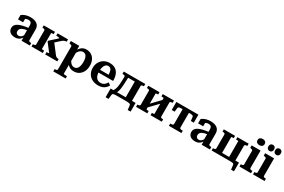

<svg xmlns="http://www.w3.org/2000/svg" viewBox="149 -2270 5951 4018"><g transform="rotate(30 3125.0 -261.0)"><path d="M373 -308 372 -251Q333 -247 302 -239.5Q271 -232 248.5 -221.5Q226 -211 211.5 -198Q197 -185 190 -168Q183 -151 183 -131Q183 -108 191.5 -92Q200 -76 216 -67.5Q232 -59 253 -59Q280 -59 302 -73Q324 -87 341 -112.5Q358 -138 371 -173L372 -103Q357 -68 333.5 -42.5Q310 -17 277 -3.5Q244 10 202 10Q153 10 116.5 -5.5Q80 -21 59 -51.5Q38 -82 38 -125Q38 -167 59.5 -197Q81 -227 123 -248.5Q165 -270 227.5 -284.5Q290 -299 373 -308ZM360 0V-101H349V-363Q349 -396 339.5 -415.5Q330 -435 312 -443.5Q294 -452 267 -452Q227 -452 200.5 -435Q174 -418 159 -394Q153 -404 153 -413.5Q153 -423 158.5 -431.5Q164 -440 173.5 -446Q183 -452 195 -455V-350H72V-456Q87 -468 115 -483Q143 -498 185 -509.5Q227 -521 282 -521Q327 -521 366 -511.5Q405 -502 434.5 -481.5Q464 -461 480.5 -428.5Q497 -396 497 -350V-90Q497 -79 504.5 -72Q512 -65 525.5 -62Q539 -59 557 -58L560 -57V0Z M665 -88V-423Q665 -442 647.5 -448.5Q630 -455 602 -455H601V-511H873V-455H870Q860 -455 847 -454Q834 -453 825 -451.5Q816 -450 816 -446V-65Q816 -62 825 -60Q834 -58 847 -57Q860 -56 870 -56H873V0H601V-56H602Q630 -56 647.5 -62.5Q665 -69 665 -88ZM1224 0H932V-56H935Q945 -56 958 -57Q971 -58 980 -60Q989 -62 989 -65L840 -259V-276L1017 -437Q1017 -445 1004 -448.5Q991 -452 973.5 -453.5Q956 -455 942 -455H936V-511H1188V-455H1187Q1167 -455 1148.5 -450Q1130 -445 1113.5 -435Q1097 -425 1082 -411L927 -270L952 -336L1140 -91Q1151 -77 1164 -69.5Q1177 -62 1191.5 -59Q1206 -56 1222 -56H1224Z M1554 223H1256V167H1258Q1276 167 1290 164.5Q1304 162 1312 155Q1320 148 1320 135V-414Q1320 -426 1314 -432.5Q1308 -439 1296 -443Q1284 -447 1265 -451L1256 -453V-511H1460V-380L1471 -375V158Q1471 161 1482.5 163Q1494 165 1509 166Q1524 167 1537 167H1554ZM1624 10Q1584 10 1553.5 0Q1523 -10 1497.5 -30.5Q1472 -51 1449 -84L1451 -192Q1469 -153 1489 -125.5Q1509 -98 1533.5 -83Q1558 -68 1590 -68Q1618 -68 1640 -81.5Q1662 -95 1676 -120.5Q1690 -146 1697 -181.5Q1704 -217 1704 -260Q1704 -303 1697.5 -337Q1691 -371 1677 -394.5Q1663 -418 1642.5 -430Q1622 -442 1595 -442Q1564 -442 1538.5 -426.5Q1513 -411 1491.5 -381Q1470 -351 1451 -308L1449 -403Q1475 -443 1500.5 -469Q1526 -495 1558 -508Q1590 -521 1631 -521Q1701 -521 1752.5 -488.5Q1804 -456 1832.5 -397.5Q1861 -339 1861 -260Q1861 -181 1831 -120Q1801 -59 1747.5 -24.5Q1694 10 1624 10Z M2086 -253Q2086 -207 2095.5 -171.5Q2105 -136 2124 -111.5Q2143 -87 2170.5 -74.5Q2198 -62 2233 -62Q2270 -62 2297 -76.5Q2324 -91 2343.5 -113.5Q2363 -136 2376 -158L2433 -115Q2414 -79 2384 -50.5Q2354 -22 2312 -6Q2270 10 2213 10Q2130 10 2067 -22Q2004 -54 1968.5 -113.5Q1933 -173 1933 -254Q1933 -334 1967.5 -394Q2002 -454 2061.5 -487.5Q2121 -521 2195 -521Q2255 -521 2300.5 -502.5Q2346 -484 2377 -448Q2408 -412 2424.5 -357Q2441 -302 2441 -229H2065V-295H2320L2295 -268Q2294 -319 2288 -354Q2282 -389 2270.5 -410Q2259 -431 2240.5 -441Q2222 -451 2197 -451Q2173 -451 2153 -439Q2133 -427 2118 -402Q2103 -377 2094.5 -340Q2086 -303 2086 -253Z M2840 -12V-511H3055V-455H3053Q3035 -455 3021 -452.5Q3007 -450 2999 -443Q2991 -436 2991 -423V-12ZM2644 -445V-511H2908V-445ZM2997 43Q2995 25 2985 16Q2975 7 2955.5 3.5Q2936 0 2905 0H2648Q2617 0 2597 3.5Q2577 7 2567.5 16Q2558 25 2556 43L2545 144H2474V-66H3078V144H3008ZM2597 -286 2602 -422Q2603 -441 2586 -448Q2569 -455 2542 -455H2535V-511H2682L2672 -283Q2669 -220 2662 -174.5Q2655 -129 2643 -96.5Q2631 -64 2611 -41H2525Q2548 -71 2563 -103.5Q2578 -136 2586 -179.5Q2594 -223 2597 -286Z M3191 -88V-423Q3191 -442 3173.5 -448.5Q3156 -455 3128 -455H3127V-511H3399V-455H3396Q3386 -455 3373 -454Q3360 -453 3351 -451.5Q3342 -450 3342 -446V-65Q3342 -62 3351 -60Q3360 -58 3373 -57Q3386 -56 3396 -56H3399V0H3127V-56H3128Q3156 -56 3173.5 -62.5Q3191 -69 3191 -88ZM3534 -65V-446Q3534 -450 3524.5 -451.5Q3515 -453 3502.5 -454Q3490 -455 3479 -455H3477V-511H3749V-455H3748Q3721 -455 3703.5 -448.5Q3686 -442 3686 -423V-88Q3686 -69 3703.5 -62.5Q3721 -56 3748 -56H3749V0H3477V-56H3479Q3490 -56 3502.5 -57Q3515 -58 3524.5 -60Q3534 -62 3534 -65ZM3319 -87 3277 -133 3555 -423 3597 -376Z M4072 -445V-511H4339V-317H4268L4258 -401Q4257 -419 4248 -428.5Q4239 -438 4222 -441.5Q4205 -445 4176 -445ZM4073 -445H3968Q3940 -445 3922.5 -441.5Q3905 -438 3896.5 -428.5Q3888 -419 3886 -401L3877 -317H3806V-511H4073ZM4148 -88Q4148 -69 4165.5 -62.5Q4183 -56 4210 -56H4224V0H3921V-56H3934Q3961 -56 3978.5 -62.5Q3996 -69 3996 -88V-511H4148Z M4725 -308 4724 -251Q4685 -247 4654 -239.5Q4623 -232 4600.5 -221.5Q4578 -211 4563.5 -198Q4549 -185 4542 -168Q4535 -151 4535 -131Q4535 -108 4543.5 -92Q4552 -76 4568 -67.5Q4584 -59 4605 -59Q4632 -59 4654 -73Q4676 -87 4693 -112.5Q4710 -138 4723 -173L4724 -103Q4709 -68 4685.5 -42.5Q4662 -17 4629 -3.5Q4596 10 4554 10Q4505 10 4468.5 -5.5Q4432 -21 4411 -51.5Q4390 -82 4390 -125Q4390 -167 4411.5 -197Q4433 -227 4475 -248.5Q4517 -270 4579.5 -284.5Q4642 -299 4725 -308ZM4712 0V-101H4701V-363Q4701 -396 4691.5 -415.5Q4682 -435 4664 -443.5Q4646 -452 4619 -452Q4579 -452 4552.5 -435Q4526 -418 4511 -394Q4505 -404 4505 -413.5Q4505 -423 4510.5 -431.5Q4516 -440 4525.5 -446Q4535 -452 4547 -455V-350H4424V-456Q4439 -468 4467 -483Q4495 -498 4537 -509.5Q4579 -521 4634 -521Q4679 -521 4718 -511.5Q4757 -502 4786.5 -481.5Q4816 -461 4832.5 -428.5Q4849 -396 4849 -350V-90Q4849 -79 4856.5 -72Q4864 -65 4877.5 -62Q4891 -59 4909 -58L4912 -57V0Z M5017 -423Q5017 -442 4999.5 -448.5Q4982 -455 4954 -455H4953V-511H5225V-455H5222Q5212 -455 5199 -454Q5186 -453 5177 -451.5Q5168 -450 5168 -446V0H4953V-56H4954Q4982 -56 4999.5 -62.5Q5017 -69 5017 -88ZM5338 -446Q5338 -450 5328.5 -451.5Q5319 -453 5306.5 -454Q5294 -455 5283 -455H5281V-511H5553V-455H5551Q5525 -455 5507 -448.5Q5489 -442 5489 -423V0H5338ZM5361 0V-66H5576V144H5506L5494 43Q5493 25 5483 15.5Q5473 6 5453.5 3Q5434 0 5402 0ZM5120 0V-66H5396V0Z M5762 -595Q5723 -595 5699.5 -615Q5676 -635 5676 -670Q5676 -706 5699.5 -725.5Q5723 -745 5762 -745Q5801 -745 5824.5 -725.5Q5848 -706 5848 -670Q5848 -635 5824.5 -615Q5801 -595 5762 -595ZM5841 -511V-88Q5841 -69 5859 -62.5Q5877 -56 5904 -56H5905V0H5626V-56H5627Q5654 -56 5671.5 -62.5Q5689 -69 5689 -88V-414Q5689 -432 5676 -438.5Q5663 -445 5634 -451L5625 -453V-511Z M6007 -595Q5976 -595 5957 -615Q5938 -635 5938 -670Q5938 -706 5957 -725.5Q5976 -745 6007 -745Q6037 -745 6056 -725.5Q6075 -706 6075 -670Q6075 -635 6056 -615Q6037 -595 6007 -595ZM6171 -595Q6140 -595 6121 -615Q6102 -635 6102 -670Q6102 -706 6121 -725.5Q6140 -745 6171 -745Q6201 -745 6220 -725.5Q6239 -706 6239 -670Q6239 -635 6220 -615Q6201 -595 6171 -595ZM6168 -511V-88Q6168 -69 6186 -62.5Q6204 -56 6231 -56H6232V0H5953V-56H5954Q5981 -56 5998.5 -62.5Q6016 -69 6016 -88V-414Q6016 -432 6003 -438.5Q5990 -445 5961 -451L5952 -453V-511Z"/></g></svg>

Font: Roboto Serif 28pt SemiBold
Style: Regular
Weight: 600
Designer: Greg Gazdowicz
Foundry: Commercial Type
Version: Version 1.008